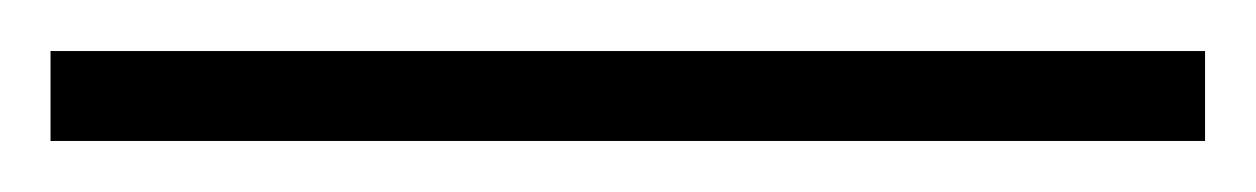

<svg xmlns="http://www.w3.org/2000/svg" viewBox="-20 160 497 76"><path d="M457 180.2V215.8H0V180.2Z"/></svg>

Font: KhunPaOh
Style: Regular
Weight: 400
Designer: Khon Soe Zaw Thu
Version: Version 1.00 July 11, 2016, initial release